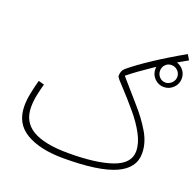

<svg xmlns="http://www.w3.org/2000/svg" viewBox="-128 -848 1023 1003"><g transform="rotate(20 383.5 -346.0)"><path d="M325 21Q194 21 117 -24.5Q40 -70 40 -168Q40 -202 48.5 -242.5Q57 -283 66 -315L98 -306Q90 -279 82.5 -243Q75 -207 75 -173Q75 -91 141 -52Q207 -13 340 -13Q495 -13 582.5 -44Q670 -75 670 -143Q670 -187 643 -237Q616 -287 576 -334Q527 -392 499 -421.5Q471 -451 460 -464Q449 -477 449 -483Q449 -510 465 -525Q511 -564 587 -614Q663 -664 750 -713L767 -684Q679 -635 603 -584Q527 -533 479 -494Q533 -431 584.5 -373Q636 -315 669.5 -258Q703 -201 703 -143Q703 -60 611 -19.5Q519 21 325 21ZM690 -508Q660 -508 638.5 -529.5Q617 -551 617 -582Q617 -612 638.5 -633.5Q660 -655 690 -655Q721 -655 742.5 -633.5Q764 -612 764 -582Q764 -551 742 -529.5Q720 -508 690 -508ZM690 -533Q709 -533 724 -547.5Q739 -562 739 -582Q739 -602 724.5 -616Q710 -630 690 -630Q670 -630 656.5 -616Q643 -602 643 -582Q643 -562 656.5 -547.5Q670 -533 690 -533Z"/></g></svg>

Font: Noto Sans Arabic Cond ExtLt
Style: Regular
Weight: 200
Width: 3
Designer: Monotype Design Team, Nadine Chahine, Nizar Qandah and Khaled Hosny
Foundry: Monotype Imaging Inc.
Version: Version 2.012; ttfautohint (v1.8.4.7-5d5b)